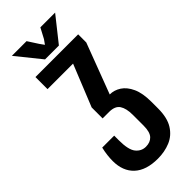

<svg xmlns="http://www.w3.org/2000/svg" viewBox="-321 -1066 1119 1119"><g transform="rotate(-45 238.5 -506.0)"><path d="M173.8 -477.1 277.8 -734.4H67.4V-834H419.4V-767.1L301.8 -456.1Q337.9 -456.1 370.4 -435.1Q402.8 -414.1 423.1 -369.6Q443.4 -325.2 443.4 -254.4V-199.2Q443.4 -122.6 414.8 -77.1Q386.2 -31.7 339.1 -12.2Q292 7.3 235.8 7.3Q140.1 7.3 89.8 -39.3Q39.6 -85.9 39.6 -169.9Q39.6 -190.9 42.5 -216.1Q45.4 -241.2 51.8 -268.1H150.4V-229Q150.4 -150.9 174.8 -121.1Q199.2 -91.3 235.8 -91.3Q272 -91.3 292.5 -113.3Q313 -135.3 313 -188V-276.9Q313 -330.1 294.4 -358.4Q275.9 -386.7 227.1 -386.7H173.8ZM292.5 -1018.6H414.1L293.9 -867.2H179.7L57.6 -1018.6H178.7L219.7 -955.1L239.3 -927.7L258.8 -955.1Z"/></g></svg>

Font: Fjalla One
Style: Regular
Weight: 400
Designer: Irina Smirnova, Eben Sorkin
Foundry: Sorkin Type
Version: Version 1.002; ttfautohint (v1.8.4.7-5d5b);gftools[0.9.25]